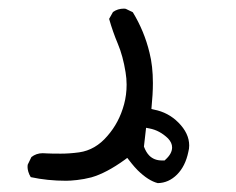

<svg xmlns="http://www.w3.org/2000/svg" viewBox="-20 -92 540 439"><path d="M50.3 313Q88.4 321.3 131.3 321.3Q140.6 321.3 156.2 319.6Q171.9 317.9 189 313.5Q223.1 303.7 265.1 273.4L271 269Q282.7 284.2 287.6 289.6Q292.5 294.9 294.9 297.4Q319.3 321.3 340.8 326.7Q365.7 326.2 384.8 307.1Q403.8 288.1 410.6 255.4Q412.6 248 412.6 240.7Q412.6 212.9 387.7 188Q364.7 165 332.5 158.7L326.2 157.2Q329.6 122.6 329.6 98.1Q329.6 58.6 321.8 28.3Q310.1 -20.5 283.7 -64L267.6 -71.8Q265.6 -72.3 263.7 -72.3Q249 -72.3 238.3 -64.5L229.5 -48.8Q237.8 -19.5 249.5 8.3Q261.2 36.1 267.1 73.2Q269.5 87.4 269.5 101.6Q269.5 125 263.7 146.5Q257.8 168 248.5 185.5Q239.3 203.1 225.6 218.8Q198.2 251 161.1 256.3Q139.2 259.3 119.1 259.3Q96.7 259.3 88.4 258.8Q80.1 258.3 77.6 258.3Q63 258.3 51.8 267.1L43.5 284.2Q43 286.1 43 290.3Q43 294.4 44.7 300.5Q46.4 306.6 50.3 313ZM350.1 274.9Q332.5 274.9 321.3 263.7Q314 256.3 309.1 243.2L314 200.2L321.8 201.7Q345.2 206.1 364.3 224.6Q373.5 234.4 373.5 245.1Q373.5 259.3 358.4 272.9L356.4 274.9Q352.1 274.9 350.1 274.9Z"/></svg>

Font: Bakudai
Style: ExtraLight
Weight: 200
Version: Version 1.48